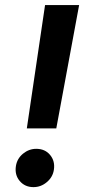

<svg xmlns="http://www.w3.org/2000/svg" viewBox="-20 -748 352 776"><path d="M88.4 -229 162.1 -727.5H299.8L207.5 -229ZM115.2 8.3Q80.6 8.3 59.6 -16.6Q38.6 -41.5 44.4 -77.6Q49.3 -107.4 73.2 -127Q97.2 -146.5 126.5 -146.5Q162.1 -146.5 182.6 -121.6Q203.1 -96.7 197.8 -62Q193.4 -32.2 169.4 -12Q145.5 8.3 115.2 8.3Z"/></svg>

Font: Inter 16pt SemiBold
Style: Italic
Weight: 600
Italic angle: -9.3988°
Version: Version 4.001;git-66647c0bb